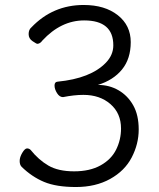

<svg xmlns="http://www.w3.org/2000/svg" viewBox="-20 -733 640 771"><path d="M315 -352Q278 -352 233 -343Q219 -343 209 -359Q199 -375 199 -389.5Q199 -404 211 -405Q344 -418 405 -481Q435 -512 435 -551Q435 -651 318 -651Q225 -651 150 -570Q141 -557 129 -557Q127 -557 111 -567.5Q95 -578 95 -596Q95 -614 106 -623Q192 -713 316 -713Q401 -713 453 -672Q505 -631 505 -564Q505 -497 470 -454Q435 -411 373 -392Q419 -392 456 -370.5Q493 -349 515 -310Q537 -271 537 -213Q537 -155 509 -101Q481 -47 422.5 -14.5Q364 18 285 18Q206 18 157 -2.5Q108 -23 67 -63Q59 -71 59 -86.5Q59 -102 69.5 -119.5Q80 -137 88.5 -137Q97 -137 103 -131Q135 -91 174.5 -68Q214 -45 277.5 -45Q341 -45 384 -69Q427 -93 446.5 -132.5Q466 -172 466 -217Q466 -278 423.5 -315Q381 -352 315 -352Z"/></svg>

Font: Moon Stars Kai HW
Style: Regular
Weight: 400
Designer: GuiWonder
Version: Version 1.101